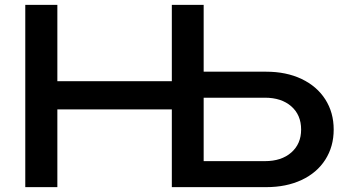

<svg xmlns="http://www.w3.org/2000/svg" viewBox="-20 -770 1418 790"><path d="M687 -750H818V-48L759 -107H1070Q1138 -107 1178.5 -142.5Q1219 -178 1219 -237Q1219 -297 1178.5 -332.5Q1138 -368 1070 -368H747V-475H1075Q1158 -475 1221 -445Q1284 -415 1318.5 -361Q1353 -307 1353 -237Q1353 -167 1318.5 -113Q1284 -59 1221 -29.5Q1158 0 1075 0H687ZM84 -750H216V0H84ZM155 -436H750V-320H155Z"/></svg>

Font: Unbounded Variable
Style: Regular
Weight: 400
Designer: Luke Prowse, Jean-Baptiste Morizot, Fátima Lázaro, Florian Runge
Foundry: NaN
Version: Version 1.600;FEAKit 1.0